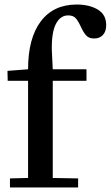

<svg xmlns="http://www.w3.org/2000/svg" viewBox="-20 -828 489 848"><path d="M13 -515 104 -522Q104 -659 160 -733.5Q216 -808 319 -808Q374 -808 411.5 -786Q449 -764 449 -717Q449 -689 434.5 -673.5Q420 -658 396 -658Q373 -658 361 -671Q349 -684 337 -710Q325 -736 314 -748Q303 -760 281 -760Q246 -760 226.5 -721.5Q207 -683 209 -604L213 -522H362V-471H213V-42L325 -40V0H24V-40L104 -42V-471H14Z"/></svg>

Font: Minipax
Style: Bold
Weight: 500
Designer: Raphaël Ronot, Igor Stepanchenko (Cyrillic)
Foundry: steppetype
Version: Version 1.002